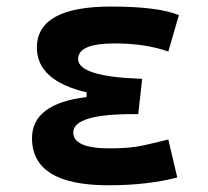

<svg xmlns="http://www.w3.org/2000/svg" viewBox="-20 -547 626 577"><path d="M305.7 9.8Q76.2 9.8 76.2 -131.8Q76.2 -235.4 240.2 -255.4V-269.5Q90.8 -304.7 90.8 -403.8Q90.8 -527.3 313.5 -527.3Q455.6 -527.3 517.6 -501.5L485.8 -392.1Q417 -416.5 324.2 -416.5Q214.8 -416.5 214.8 -369.6Q214.8 -316.4 407.2 -310.1L395.5 -204.1H379.9Q200.2 -204.1 200.2 -148.9Q200.2 -101.1 309.6 -101.1Q372.1 -101.1 412.8 -110.4Q453.6 -119.6 485.8 -127.9L512.7 -13.7Q472.7 -2.9 420.4 3.4Q368.2 9.8 305.7 9.8Z"/></svg>

Font: Cascadia Mono PL SemiBold
Style: Regular
Weight: 600
Monospace: yes
Designer: Aaron Bell
Foundry: Saja Typeworks
Version: Version 2404.023; ttfautohint (v1.8.4)